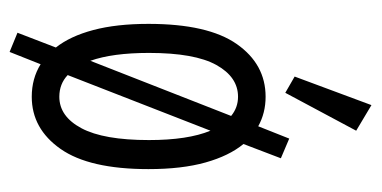

<svg xmlns="http://www.w3.org/2000/svg" viewBox="-212 -510 775 390"><g transform="rotate(90 175.0 -314.5)"><path d="M85 53 46 37 76 -41Q53 -70 40.5 -117Q28 -164 28 -229Q28 -350 69 -408.5Q110 -467 176 -467Q209 -467 236 -452L261 -515L301 -498L272 -422Q296 -393 309.5 -345Q323 -297 323 -229Q323 -109 282 -50.5Q241 8 176 8Q139 8 110 -10ZM87 -230Q87 -156 103 -111L215 -397Q198 -411 176 -411Q136 -411 111.5 -367Q87 -323 87 -230ZM176 -48Q216 -48 240 -93Q264 -138 264 -230Q264 -309 245 -355L132 -65Q150 -48 176 -48ZM168 -507 135 -526 193 -682 245 -651Z"/></g></svg>

Font: Inconsolata ExtraCondensed
Style: Regular
Weight: 400
Width: 2
Monospace: yes
Designer: Raph Levien, Cyreal, Brenton Simpson
Foundry: Raph Levien, Cyreal, Google
Version: Version 3.000; ttfautohint (v1.8.2.53-6de2)